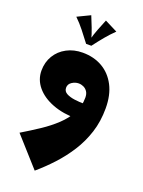

<svg xmlns="http://www.w3.org/2000/svg" viewBox="-187 -721 895 1205"><g transform="rotate(20 260.0 -119.0)"><path d="M205 400 34 209Q94 173 150.5 135.5Q207 98 251 56.5Q295 15 321 -33Q347 -81 347 -139Q347 -163 337 -178.5Q327 -194 311 -201.5Q295 -209 278 -209Q255 -209 233.5 -195Q212 -181 212 -157Q212 -133 233.5 -121Q255 -109 288 -104.5Q321 -100 355 -100L344 4Q250 4 179.5 -23Q109 -50 69.5 -97.5Q30 -145 30 -205Q30 -261 56.5 -305Q83 -349 130 -374Q177 -399 236 -399Q311 -399 368 -366Q425 -333 457.5 -270.5Q490 -208 490 -119Q490 -32 466 42.5Q442 117 401 181Q360 245 309.5 299.5Q259 354 205 400ZM205 -638Q219 -604 233.5 -567Q248 -530 259 -489L236 -458Q205 -499 178.5 -532.5Q152 -566 120 -597ZM303 -638 388 -595Q356 -564 329 -531.5Q302 -499 271 -458H236L249 -489Q260 -530 274.5 -567Q289 -604 303 -638Z"/></g></svg>

Font: Marhey Light
Style: Bold
Weight: 700
Version: Version 1.000